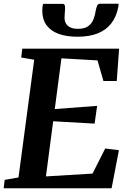

<svg xmlns="http://www.w3.org/2000/svg" viewBox="-26 -1002 689 1022"><path d="M-6.5 0 -1 -44.5 72.5 -57.5 156 -684 87 -696 92.5 -743H608L595.5 -571H524.5L493 -680.5L301 -691.5L265.5 -421.5L491 -438.5L477.5 -344L257 -356.5L218.5 -63L466.5 -78L534 -211.5L607 -202.5L568 0ZM307 -981.5Q315.5 -981.5 318.2 -974.8Q321 -968 320.5 -958.5Q320.5 -948 319 -933.2Q317.5 -918.5 317.5 -908.5Q317 -880.5 335.2 -864.5Q353.5 -848.5 388 -848.5Q424 -848.5 443.2 -862.5Q462.5 -876.5 471.2 -898.5Q480 -920.5 483.5 -945Q486 -959 490.5 -970.5Q495 -982 506 -982H605Q605 -978 604.8 -973.8Q604.5 -969.5 603.5 -964Q593.5 -912.5 566 -877.2Q538.5 -842 494 -824.2Q449.5 -806.5 386.5 -806.5Q327.5 -806.5 285.5 -822Q243.5 -837.5 221.2 -868.5Q199 -899.5 199 -944.5Q199.5 -953.5 200 -962.8Q200.5 -972 203.5 -981.5Z"/></svg>

Font: Merriweather 28pt
Style: Bold Italic
Weight: 700
Italic angle: -7.8°
Version: Version 2.101